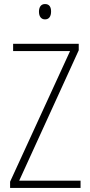

<svg xmlns="http://www.w3.org/2000/svg" viewBox="-20 -931 445 951"><path d="M203 -911C181 -911 173 -893 173 -873C173 -851 183 -835 203 -835C223 -835 233 -850 233 -874C233 -894 226 -911 203 -911ZM379 0V-36H75L370 -682V-714H45V-678H327L30 -31V0Z"/></svg>

Font: Noto Sans Georgian Condensed ExtraLight
Style: Regular
Weight: 200
Width: 3
Designer: Monotype Design Team, Akaki Razmadze
Foundry: Google LLC
Version: Version 2.005